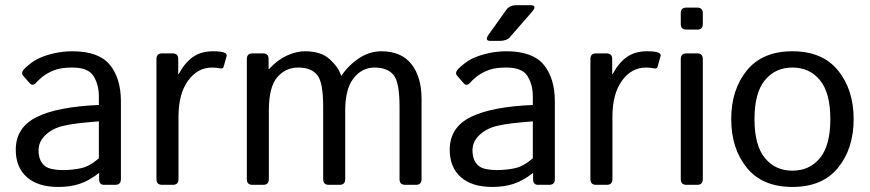

<svg xmlns="http://www.w3.org/2000/svg" viewBox="-20 -721 3392 749"><path d="M41.5 -136.7Q41.5 -223.6 122.8 -264.2Q204.1 -304.7 365.7 -311.5V-344.7Q365.7 -390.6 345 -424.1Q324.2 -457.5 262.7 -457.5Q223.6 -457.5 200.2 -450Q176.8 -442.4 157.5 -429.9Q138.2 -417.5 120.6 -397.9Q107.4 -383.3 95.7 -396.5L70.3 -425.8Q59.6 -438 77.6 -455.1Q103.5 -479.5 127.9 -491.7Q152.3 -503.9 188.7 -512.5Q225.1 -521 262.7 -521Q364.7 -521 408.2 -468.5Q451.7 -416 451.7 -324.7V-22Q451.7 0 429.7 0H385.7Q366.7 0 366.7 -22V-45.9H365.7Q327.1 -15.6 290.3 -3.7Q253.4 8.3 208 8.3Q127.9 8.3 84.7 -30Q41.5 -68.4 41.5 -136.7ZM130.4 -134.8Q130.4 -104.5 143.1 -86.2Q155.8 -67.9 178.2 -62.7Q200.7 -57.6 225.1 -57.6Q262.7 -57.6 296.4 -64.9Q330.1 -72.3 365.7 -103.5V-247.6Q267.1 -240.2 225.1 -229.7Q183.1 -219.2 156.7 -193.6Q130.4 -168 130.4 -134.8Z M612.3 0Q590.3 0 590.3 -22V-490.7Q590.3 -512.7 612.3 -512.7H653.3Q675.3 -512.7 675.3 -490.7V-432.1H677.2Q700.7 -476.1 732.4 -498.5Q764.2 -521 811.5 -521Q842.8 -521 855.5 -515.6Q866.7 -511.2 863.8 -501L852.5 -460.9Q850.1 -452.1 839.8 -454.1Q822.8 -457.5 807.6 -457.5Q750.5 -457.5 713.4 -406Q676.3 -354.5 676.3 -265.6V-22Q676.3 0 654.3 0Z M964.8 0Q942.9 0 942.9 -22V-490.7Q942.9 -512.7 964.8 -512.7H1005.9Q1027.8 -512.7 1027.8 -490.7V-451.7H1029.8Q1061.5 -486.8 1098.6 -503.9Q1135.7 -521 1169.9 -521Q1232.9 -521 1266.8 -489.5Q1300.8 -458 1310.5 -426.3H1312.5Q1339.4 -466.3 1380.4 -493.7Q1421.4 -521 1467.8 -521Q1545.4 -521 1585 -470.9Q1624.5 -420.9 1624.5 -334V-22Q1624.5 0 1602.5 0H1560.5Q1538.6 0 1538.6 -22V-305.7Q1538.6 -401.4 1514.6 -429.4Q1490.7 -457.5 1440.9 -457.5Q1392.1 -457.5 1359.4 -415.8Q1326.7 -374 1326.7 -290V-22Q1326.7 0 1304.7 0H1262.7Q1240.7 0 1240.7 -22V-305.7Q1240.7 -401.4 1216.8 -429.4Q1192.9 -457.5 1143.1 -457.5Q1094.2 -457.5 1061.5 -419.7Q1028.8 -381.8 1028.8 -290V-22Q1028.8 0 1006.8 0Z M1893.1 -561.5Q1868.7 -561.5 1887.2 -587.4L1955.1 -682.6Q1967.8 -700.7 1994.6 -700.7H2048.8Q2077.6 -700.7 2055.7 -675.3L1968.8 -575.7Q1956.5 -561.5 1929.2 -561.5ZM1734.4 -136.7Q1734.4 -223.6 1815.7 -264.2Q1897 -304.7 2058.6 -311.5V-344.7Q2058.6 -390.6 2037.8 -424.1Q2017.1 -457.5 1955.6 -457.5Q1916.5 -457.5 1893.1 -450Q1869.6 -442.4 1850.3 -429.9Q1831.1 -417.5 1813.5 -397.9Q1800.3 -383.3 1788.6 -396.5L1763.2 -425.8Q1752.4 -438 1770.5 -455.1Q1796.4 -479.5 1820.8 -491.7Q1845.2 -503.9 1881.6 -512.5Q1918 -521 1955.6 -521Q2057.6 -521 2101.1 -468.5Q2144.5 -416 2144.5 -324.7V-22Q2144.5 0 2122.6 0H2078.6Q2059.6 0 2059.6 -22V-45.9H2058.6Q2020 -15.6 1983.2 -3.7Q1946.3 8.3 1900.9 8.3Q1820.8 8.3 1777.6 -30Q1734.4 -68.4 1734.4 -136.7ZM1823.2 -134.8Q1823.2 -104.5 1835.9 -86.2Q1848.6 -67.9 1871.1 -62.7Q1893.6 -57.6 1918 -57.6Q1955.6 -57.6 1989.3 -64.9Q2022.9 -72.3 2058.6 -103.5V-247.6Q1960 -240.2 1918 -229.7Q1876 -219.2 1849.6 -193.6Q1823.2 -168 1823.2 -134.8Z M2305.2 0Q2283.2 0 2283.2 -22V-490.7Q2283.2 -512.7 2305.2 -512.7H2346.2Q2368.2 -512.7 2368.2 -490.7V-432.1H2370.1Q2393.6 -476.1 2425.3 -498.5Q2457 -521 2504.4 -521Q2535.6 -521 2548.3 -515.6Q2559.6 -511.2 2556.6 -501L2545.4 -460.9Q2543 -452.1 2532.7 -454.1Q2515.6 -457.5 2500.5 -457.5Q2443.4 -457.5 2406.2 -406Q2369.1 -354.5 2369.1 -265.6V-22Q2369.1 0 2347.2 0Z M2657.7 0Q2635.7 0 2635.7 -22V-490.7Q2635.7 -512.7 2657.7 -512.7H2699.7Q2721.7 -512.7 2721.7 -490.7V-22Q2721.7 0 2699.7 0ZM2657.7 -605.5Q2635.7 -605.5 2635.7 -627.4V-669.4Q2635.7 -691.4 2657.7 -691.4H2699.7Q2721.7 -691.4 2721.7 -669.4V-627.4Q2721.7 -605.5 2699.7 -605.5Z M2832.5 -256.3Q2832.5 -371.1 2893.3 -446Q2954.1 -521 3071.3 -521Q3188.5 -521 3249.3 -446Q3310.1 -371.1 3310.1 -256.3Q3310.1 -141.6 3249.3 -66.7Q3188.5 8.3 3071.3 8.3Q2954.1 8.3 2893.3 -66.7Q2832.5 -141.6 2832.5 -256.3ZM2923.3 -256.3Q2923.3 -153.8 2963.9 -104.5Q3004.4 -55.2 3071.3 -55.2Q3138.2 -55.2 3178.7 -104.5Q3219.2 -153.8 3219.2 -256.3Q3219.2 -358.9 3178.7 -408.2Q3138.2 -457.5 3071.3 -457.5Q3004.4 -457.5 2963.9 -408.2Q2923.3 -358.9 2923.3 -256.3Z"/></svg>

Font: Istok
Style: Regular
Weight: 500
Designer: Andrey V. Panov
Foundry: Andrey V. Panov
Version: Version 1.0.3